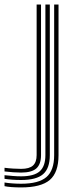

<svg xmlns="http://www.w3.org/2000/svg" viewBox="-106 -620 332 848"><path d="M-12.8 207.8Q-34.2 207.8 -54.1 206.4Q-74 205 -86 202.2V186Q-72 188.5 -52 190Q-32 191.5 -12.8 191.5Q65 191.5 99.1 162Q133.2 132.5 133.2 65.5V-600H152.5V65.5Q152.5 141.8 113.9 174.8Q75.2 207.8 -12.8 207.8ZM-12.8 175Q-53.5 175 -86 169.8V153.8Q-69.2 155.8 -49.5 157.2Q-29.8 158.8 -12.8 158.8Q44.2 158.8 69.4 136.6Q94.5 114.5 94.5 65.2V-600H114V65.2Q114 123.5 84.4 149.2Q54.8 175 -12.8 175ZM-12.8 142.2Q-28 142.2 -47.8 140.9Q-67.5 139.5 -86 137.2V121Q-67.2 123.5 -47.5 124.6Q-27.8 125.8 -12.8 125.8Q23.8 125.8 39.8 111Q55.8 96.2 55.8 65V-600H75.2V65.2Q75.2 105.2 54.6 123.8Q34 142.2 -12.8 142.2Z"/></svg>

Font: Big Shoulders Inline Text SemiBold
Style: Regular
Weight: 600
Designer: Patric King
Foundry: XO Type Co
Version: Version 1.000